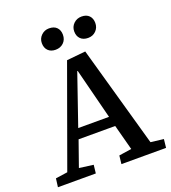

<svg xmlns="http://www.w3.org/2000/svg" viewBox="-160 -1030 1024 1148"><g transform="rotate(-20 352.0 -455.5)"><path d="M441 -707 622 -64 704 -54 698 0H414L420 -53L500 -65L457 -227H224L167 -65L257 -53L251 0H10L17 -54L93 -65L321 -695ZM245 -291H441L359 -613H356ZM420 -842Q420 -871 440.5 -891Q461 -911 491 -911Q522 -911 539 -893.5Q556 -876 556 -847Q556 -817 536 -797Q516 -777 486 -777Q455 -777 437.5 -794.5Q420 -812 420 -842ZM214 -842Q214 -871 234.5 -891Q255 -911 284 -911Q316 -911 333 -893.5Q350 -876 350 -847Q350 -816 330 -796.5Q310 -777 279 -777Q249 -777 231.5 -794.5Q214 -812 214 -842Z"/></g></svg>

Font: Literata 12pt Medium
Style: Italic
Weight: 500
Italic angle: -2°
Designer: Latin by Veronika Burian and Jose Scaglione. Greek by Irene Vlachou. Cyrillic by Vera Evstafieva
Foundry: TypeTogether
Version: Version 3.002